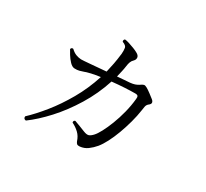

<svg xmlns="http://www.w3.org/2000/svg" viewBox="-149 -979 1298 1208"><g transform="rotate(30 500.0 -375.0)"><path d="M156 2Q137 0 139 -19Q189 -66 243.5 -133.5Q298 -201 347 -286.5Q396 -372 428 -471Q382 -465 349 -456Q341 -454 334 -452Q327 -450 320 -447Q306 -442 291 -438Q276 -434 256 -435Q239 -436 221.5 -454.5Q204 -473 190.5 -495Q177 -517 172 -527Q176 -541 189 -538Q208 -520 226.5 -513Q245 -506 264 -505Q279 -505 330 -509.5Q381 -514 442 -519Q450 -552 456.5 -586.5Q463 -621 467 -656Q467 -658 468 -662Q470 -690 467 -706Q464 -722 436 -732Q433 -738 435 -744Q437 -750 442 -752Q454 -751 473 -745Q492 -739 511.5 -731.5Q531 -724 543 -717Q563 -707 565 -692Q567 -677 555 -665Q544 -655 539 -641.5Q534 -628 532 -611Q529 -589 524 -567.5Q519 -546 514 -525Q540 -527 563 -529Q586 -531 604 -532Q624 -534 637.5 -538.5Q651 -543 662 -550Q679 -562 687.5 -564Q696 -566 710 -558Q723 -551 743.5 -535.5Q764 -520 774 -512Q786 -503 787.5 -492.5Q789 -482 774 -471Q763 -462 760 -448Q757 -434 755 -417Q749 -375 736 -327Q723 -279 706 -233Q689 -187 669.5 -149.5Q650 -112 631 -89Q611 -65 586.5 -47Q562 -29 531 -26Q517 -25 511 -29.5Q505 -34 500 -46Q490 -78 468 -99Q446 -120 417 -134Q415 -141 418 -146Q421 -151 427 -152Q443 -147 466 -137.5Q489 -128 508 -121Q531 -112 544 -116Q557 -120 573 -137Q588 -153 605.5 -186Q623 -219 640.5 -264Q658 -309 671 -360Q684 -411 689 -462Q691 -476 687 -483Q683 -490 667 -490Q634 -490 590.5 -487.5Q547 -485 500 -480Q466 -375 409 -282Q352 -189 285.5 -116.5Q219 -44 156 2Z"/></g></svg>

Font: Zen Old Mincho
Style: Regular
Weight: 400
Designer: Yoshimichi Ohira
Foundry: Positype
Version: Version 1.001